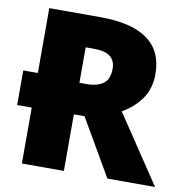

<svg xmlns="http://www.w3.org/2000/svg" viewBox="-80 -792 850 869"><g transform="rotate(10 345.0 -357.0)"><path d="M311 -714Q602 -714 602 -503Q602 -438 569.5 -390.5Q537 -343 481 -311L689 0H470L319 -260H270V0H77V-257H10V-416H77V-714ZM308 -568H270V-405H306Q350 -405 378.5 -424.5Q407 -444 407 -494Q407 -529 384 -548.5Q361 -568 308 -568Z"/></g></svg>

Font: Noto Sans Black
Style: Regular
Weight: 900
Designer: Monotype Design Team
Foundry: Monotype Imaging Inc.
Version: Version 2.007